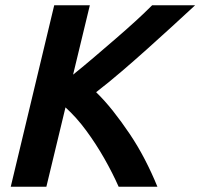

<svg xmlns="http://www.w3.org/2000/svg" viewBox="-20 -713 765 733"><path d="M21 0 187 -693H323L259 -428Q300 -461 341.5 -496.5Q383 -532 422.5 -566Q462 -600 497 -632Q532 -664 561 -693H725Q683 -654 636.5 -611.5Q590 -569 542 -526Q494 -483 445 -441Q396 -399 347 -361Q380 -329 412 -288.5Q444 -248 475 -202Q506 -156 532.5 -105Q559 -54 581 0H433Q410 -52 378.5 -107.5Q347 -163 309.5 -214Q272 -265 230 -303L157 0Z"/></svg>

Font: Ubuntu Sans
Style: Bold Italic
Weight: 700
Italic angle: -13.5°
Designer: Dalton Maag Ltd
Foundry: Dalton Maag Ltd
Version: Version 1.006